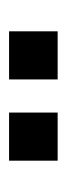

<svg xmlns="http://www.w3.org/2000/svg" viewBox="118 -906 147 423"><g transform="rotate(90 191.5 -694.5)"><path d="M49 -641H155V-748H49ZM228 -641H334V-748H228Z"/></g></svg>

Font: Kathrein 67 Medium Condensed
Style: Regular
Weight: 500
Width: 3
Designer: Lazydogs Typefoundry, based on Open Sans by Ascender Corporation
Foundry: Lazydogs Typefoundry
Version: Version 1.003;PS 001.003;hotconv 1.0.88;makeotf.lib2.5.64775